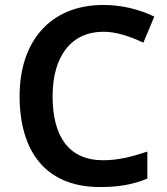

<svg xmlns="http://www.w3.org/2000/svg" viewBox="-20 -744 675 774"><path d="M397 -616C453 -616 508 -595 558 -572L602 -677C541 -707 469 -724 397 -724C179 -724 59 -573 59 -357C59 -135 163 10 383 10C460 10 515 0 574 -24V-133C512 -112 456 -98 396 -98C257 -98 192 -194 192 -356C192 -517 267 -616 397 -616Z"/></svg>

Font: Noto Sans Vithkuqi SemiBold
Style: Regular
Weight: 600
Version: Version 1.001